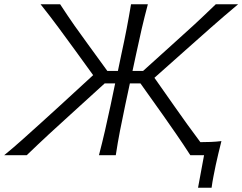

<svg xmlns="http://www.w3.org/2000/svg" viewBox="-48 -733 1145 907"><path d="M-28 0Q9.5 -30.5 54.8 -70.8Q100 -111 146.2 -153Q192.5 -195 232.5 -231.5L392 -378L308 -494Q269 -547.5 229 -601.8Q189 -656 143.5 -713H236Q273.5 -655.5 304 -612Q334.5 -568.5 367 -524.5L459 -398H509L525 -475Q539.5 -541 550.2 -597Q561 -653 571 -713H650.5Q634.5 -653 621.5 -597.2Q608.5 -541.5 594.5 -475L578 -398H628L766.5 -523Q817 -568 864.5 -611.8Q912 -655.5 971.5 -713H1077Q1009 -656 947.8 -602Q886.5 -548 826 -494L681.5 -365.5L776 -231Q803.5 -192 835.5 -147.2Q867.5 -102.5 898.5 -61.5Q923 -61.5 948 -62.5Q973 -63.5 998 -66.5Q990 -36 983.5 -7.5Q977 21 971 47.5Q965.5 74.5 960.2 101.2Q955 128 951.5 154H887.5L916 0H851Q816.5 -53.5 784.8 -99.2Q753 -145 721.5 -190L615.5 -339H565.5L543.5 -236Q529.5 -170.5 518.8 -115Q508 -59.5 499 0H419.5Q435 -59.5 447.8 -115Q460.5 -170.5 474.5 -236L496 -339H446.5L285.5 -192.5Q234.5 -146.5 184 -99.8Q133.5 -53 78.5 0Z"/></svg>

Font: Commissioner Flair Light
Style: Italic
Weight: 300
Italic angle: -12°
Designer: Kostas Bartsokas
Foundry: Kostas Bartsokas
Version: Version 1.000; ttfautohint (v1.8.3)